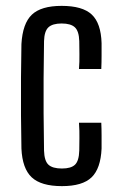

<svg xmlns="http://www.w3.org/2000/svg" viewBox="-20 -627 407 654"><path d="M53 -121Q52 -171 51.5 -234.5Q51 -298 51.5 -362Q52 -426 53 -477Q57 -547 88.5 -577Q120 -607 190 -607Q261 -607 292.5 -577.5Q324 -548 326 -480Q326 -461 326 -437Q326 -413 325 -392H249Q251 -416 250.5 -443Q250 -470 250 -487Q249 -521 235 -534Q221 -547 190 -547Q159 -547 145 -534Q131 -521 130 -487Q129 -419 128.5 -359.5Q128 -300 128.5 -241Q129 -182 130 -114Q131 -79 145 -66Q159 -53 191 -53Q222 -53 235.5 -66Q249 -79 250 -114Q250 -133 250.5 -156.5Q251 -180 249 -209H325Q326 -189 326 -165Q326 -141 326 -121Q323 -53 292 -23Q261 7 191 7Q120 7 88 -23Q56 -53 53 -121Z"/></svg>

Font: Big Shoulders Display Medium
Style: Regular
Weight: 500
Designer: Patric King
Foundry: XO Type Co
Version: Version 1.000; ttfautohint (v1.8.2)